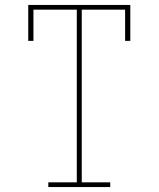

<svg xmlns="http://www.w3.org/2000/svg" viewBox="-20 -755 640 775"><path d="M175 0V-19H290V-716H115V-590H94V-735H506V-590H485V-716H310V-19H425V0Z"/></svg>

Font: Iosevka Curly Slab ThEx
Style: Regular
Weight: 100
Width: 7
Monospace: yes
Designer: Belleve Invis
Foundry: Belleve Invis
Version: Version 11.1.0; ttfautohint (v1.8.3)